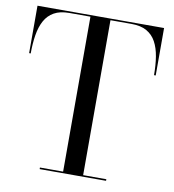

<svg xmlns="http://www.w3.org/2000/svg" viewBox="-83 -823 811 897"><g transform="rotate(10 322.0 -375.0)"><path d="M165 0V-7.5H275V-742.5H175Q131 -742.5 102.8 -726.5Q74.5 -710.5 58.8 -681.5Q43 -652.5 36.5 -612.5Q30 -572.5 30 -525H22.5V-750H623V-525H615Q615 -572.5 608.5 -612.5Q602 -652.5 586.2 -681.5Q570.5 -710.5 542.2 -726.5Q514 -742.5 470 -742.5H370V-7.5H480V0Z"/></g></svg>

Font: Bodoni Moda 28pt
Style: Regular
Weight: 400
Designer: Owen Earl
Foundry: indestructible type
Version: Version 2.005